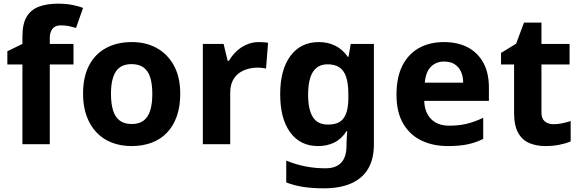

<svg xmlns="http://www.w3.org/2000/svg" viewBox="-20 -785 3158 1045"><path d="M380 -434H251V0H102V-434H20V-506L102 -546V-586Q102 -656 125.5 -694.5Q149 -733 192.5 -749Q236 -765 295 -765Q339 -765 374.5 -758Q410 -751 432 -742L394 -633Q377 -638 357 -642.5Q337 -647 311 -647Q280 -647 265.5 -628Q251 -609 251 -580V-546H380Z M961 -274Q961 -206 942.5 -153Q924 -100 889.5 -63.5Q855 -27 806 -8.5Q757 10 695 10Q638 10 589.5 -8.5Q541 -27 506 -63.5Q471 -100 451.5 -153Q432 -206 432 -274Q432 -365 464 -427.5Q496 -490 556 -523Q616 -556 698 -556Q775 -556 834 -523Q893 -490 927 -427.5Q961 -365 961 -274ZM584 -274Q584 -220 595.5 -183.5Q607 -147 632 -128.5Q657 -110 697 -110Q737 -110 761.5 -128.5Q786 -147 797.5 -183.5Q809 -220 809 -274Q809 -328 797.5 -364Q786 -400 761 -418Q736 -436 696 -436Q637 -436 610.5 -395.5Q584 -355 584 -274Z M1389 -556Q1400 -556 1415 -555Q1430 -554 1439 -552L1428 -412Q1421 -414 1407.5 -415.5Q1394 -417 1384 -417Q1355 -417 1328 -409.5Q1301 -402 1279.5 -386Q1258 -370 1245.5 -343.5Q1233 -317 1233 -278V0H1084V-546H1197L1219 -454H1226Q1242 -482 1266 -505Q1290 -528 1321.5 -542Q1353 -556 1389 -556Z M1715 -556Q1765 -556 1805 -536Q1845 -516 1873 -476H1877L1889 -546H2015V1Q2015 79 1984.5 132Q1954 185 1893 212.5Q1832 240 1742 240Q1684 240 1634.5 233Q1585 226 1538 208V89Q1588 110 1641.5 120.5Q1695 131 1751 131Q1809 131 1837.5 100Q1866 69 1866 7V-4Q1866 -21 1867.5 -39Q1869 -57 1870 -71H1866Q1838 -28 1799 -9Q1760 10 1711 10Q1614 10 1559.5 -64.5Q1505 -139 1505 -272Q1505 -406 1561 -481Q1617 -556 1715 -556ZM1762 -435Q1727 -435 1703.5 -416.5Q1680 -398 1668.5 -361.5Q1657 -325 1657 -270Q1657 -188 1683 -147.5Q1709 -107 1764 -107Q1793 -107 1814 -114.5Q1835 -122 1848.5 -139.5Q1862 -157 1869 -185Q1876 -213 1876 -253V-271Q1876 -330 1864 -366Q1852 -402 1827 -418.5Q1802 -435 1762 -435Z M2396 -556Q2472 -556 2526.5 -527Q2581 -498 2611 -443Q2641 -388 2641 -308V-236H2289Q2291 -173 2326.5 -137Q2362 -101 2425 -101Q2478 -101 2521 -111.5Q2564 -122 2610 -144V-29Q2570 -9 2525.5 0.5Q2481 10 2418 10Q2336 10 2273 -20.5Q2210 -51 2174 -113Q2138 -175 2138 -269Q2138 -365 2170.5 -428.5Q2203 -492 2261 -524Q2319 -556 2396 -556ZM2397 -450Q2354 -450 2325.5 -422Q2297 -394 2292 -335H2501Q2501 -368 2489.5 -394Q2478 -420 2455 -435Q2432 -450 2397 -450Z M2992 -109Q3017 -109 3040 -114Q3063 -119 3086 -126V-15Q3062 -5 3026.5 2.5Q2991 10 2949 10Q2900 10 2861.5 -6Q2823 -22 2800.5 -61.5Q2778 -101 2778 -171V-434H2707V-497L2789 -547L2832 -662H2927V-546H3080V-434H2927V-171Q2927 -140 2945 -124.5Q2963 -109 2992 -109Z"/></svg>

Font: Noto Sans Armenian
Style: Bold
Weight: 700
Version: Version 2.007